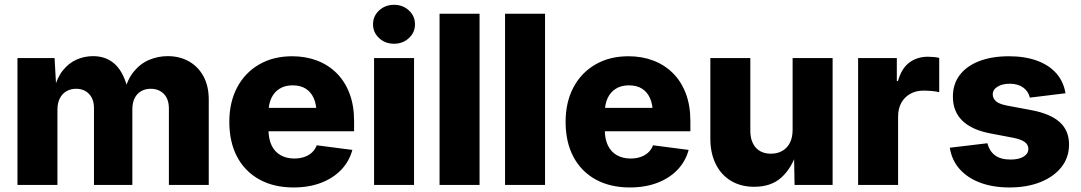

<svg xmlns="http://www.w3.org/2000/svg" viewBox="-20 -786 4593 816"><path d="M54.2 0V-539.1H211.9L219.7 -402.3H208.5Q221.2 -453.6 246.3 -485.6Q271.5 -517.6 304.9 -532.5Q338.4 -547.4 375.5 -547.4Q433.6 -547.4 471.4 -510.5Q509.3 -473.6 526.4 -393.1H508.3Q520.5 -447.3 548.3 -481.4Q576.2 -515.6 613.8 -531.5Q651.4 -547.4 692.9 -547.4Q743.7 -547.4 783 -525.1Q822.3 -502.9 844.7 -461.7Q867.2 -420.4 867.2 -362.8V0H697.8V-324.2Q697.8 -365.7 676 -387.2Q654.3 -408.7 620.6 -408.7Q596.7 -408.7 578.9 -397.9Q561 -387.2 551.8 -367.9Q542.5 -348.6 542.5 -322.3V0H379.4V-326.7Q379.4 -364.7 358.4 -386.7Q337.4 -408.7 303.2 -408.7Q280.3 -408.7 262.2 -398.2Q244.1 -387.7 234.1 -367.7Q224.1 -347.7 224.1 -319.3V0Z M1227.5 10.7Q1143.6 10.7 1082 -23.4Q1020.5 -57.6 987.5 -120.1Q954.6 -182.6 954.6 -268.1Q954.6 -351.1 987.5 -413.8Q1020.5 -476.6 1080.8 -511.7Q1141.1 -546.9 1221.7 -546.9Q1279.3 -546.9 1327.4 -528.6Q1375.5 -510.3 1410.9 -474.9Q1446.3 -439.5 1465.6 -388.4Q1484.9 -337.4 1484.9 -271.5V-228H1013.2V-327.6H1404.3L1325.2 -304.7Q1325.2 -341.8 1313.5 -368.4Q1301.8 -395 1279.3 -409.2Q1256.8 -423.3 1223.6 -423.3Q1190.9 -423.3 1168 -408.9Q1145 -394.5 1133.1 -368.7Q1121.1 -342.8 1121.1 -307.1V-235.4Q1121.1 -195.3 1134.5 -167.7Q1147.9 -140.1 1172.9 -126.2Q1197.8 -112.3 1231 -112.3Q1254.4 -112.3 1273.4 -118.9Q1292.5 -125.5 1305.9 -137.9Q1319.3 -150.4 1326.2 -168.5L1477.5 -148.9Q1464.8 -101.1 1430.9 -65.2Q1397 -29.3 1345.2 -9.3Q1293.5 10.7 1227.5 10.7Z M1569.8 0V-539.1H1739.7V0ZM1654.8 -600.1Q1617.2 -600.1 1591.3 -624Q1565.4 -647.9 1565.4 -682.6Q1565.4 -717.8 1591.3 -741.7Q1617.2 -765.6 1654.8 -765.6Q1691.9 -765.6 1717.8 -741.7Q1743.7 -717.8 1743.7 -682.6Q1743.7 -647.9 1717.8 -624Q1691.9 -600.1 1654.8 -600.1Z M2018.1 -727.5V0H1848.1V-727.5Z M2296.4 -727.5V0H2126.5V-727.5Z M2656.7 10.7Q2572.8 10.7 2511.2 -23.4Q2449.7 -57.6 2416.7 -120.1Q2383.8 -182.6 2383.8 -268.1Q2383.8 -351.1 2416.7 -413.8Q2449.7 -476.6 2510 -511.7Q2570.3 -546.9 2650.9 -546.9Q2708.5 -546.9 2756.6 -528.6Q2804.7 -510.3 2840.1 -474.9Q2875.5 -439.5 2894.8 -388.4Q2914.1 -337.4 2914.1 -271.5V-228H2442.4V-327.6H2833.5L2754.4 -304.7Q2754.4 -341.8 2742.7 -368.4Q2731 -395 2708.5 -409.2Q2686 -423.3 2652.8 -423.3Q2620.1 -423.3 2597.2 -408.9Q2574.2 -394.5 2562.3 -368.7Q2550.3 -342.8 2550.3 -307.1V-235.4Q2550.3 -195.3 2563.7 -167.7Q2577.1 -140.1 2602.1 -126.2Q2627 -112.3 2660.2 -112.3Q2683.6 -112.3 2702.6 -118.9Q2721.7 -125.5 2735.1 -137.9Q2748.5 -150.4 2755.4 -168.5L2906.7 -148.9Q2894 -101.1 2860.1 -65.2Q2826.2 -29.3 2774.4 -9.3Q2722.7 10.7 2656.7 10.7Z M3185.5 7.8Q3128.9 7.8 3086.9 -17.3Q3044.9 -42.5 3022 -88.6Q2999 -134.8 2999 -196.8V-539.1H3168.9V-230.5Q3168.9 -184.6 3192.1 -158.7Q3215.3 -132.8 3256.8 -132.8Q3284.2 -132.8 3304.9 -144.8Q3325.7 -156.7 3337.2 -179.4Q3348.6 -202.1 3348.6 -234.4V-539.1H3518.6V0H3356.9L3354.5 -137.7H3365.7Q3344.7 -71.8 3301.3 -32Q3257.8 7.8 3185.5 7.8Z M3627 0V-539.1H3791.5V-441.4H3796.4Q3811 -494.6 3844.2 -519.8Q3877.4 -544.9 3923.8 -544.9Q3936 -544.9 3948.5 -543.7Q3960.9 -542.5 3971.7 -540V-394Q3960 -397.5 3940.2 -399.2Q3920.4 -400.9 3904.3 -400.9Q3873 -400.9 3848.6 -387.2Q3824.2 -373.5 3810.5 -348.9Q3796.9 -324.2 3796.9 -290.5V0Z M4270.5 10.7Q4200.2 10.7 4146 -9.5Q4091.8 -29.8 4058.3 -67.6Q4024.9 -105.5 4016.6 -158.2L4176.3 -177.2Q4185.1 -143.6 4209 -125.7Q4232.9 -107.9 4274.9 -107.9Q4310.1 -107.9 4330.3 -120.4Q4350.6 -132.8 4350.6 -153.3Q4350.6 -171.4 4334.5 -182.9Q4318.4 -194.3 4284.7 -200.7L4189.9 -218.8Q4109.9 -233.9 4069.8 -273.2Q4029.8 -312.5 4029.8 -375Q4029.8 -428.7 4058.8 -467Q4087.9 -505.4 4141.4 -526.1Q4194.8 -546.9 4268.1 -546.9Q4336.9 -546.9 4388.2 -527.8Q4439.5 -508.8 4470 -473.6Q4500.5 -438.5 4508.3 -389.6L4356.9 -371.1Q4350.6 -398.4 4328.1 -414.3Q4305.7 -430.2 4271.5 -430.2Q4240.2 -430.2 4219.7 -417.7Q4199.2 -405.3 4199.2 -384.8Q4199.2 -368.2 4212.6 -356Q4226.1 -343.8 4259.3 -337.4L4363.3 -317.9Q4444.3 -302.7 4483.9 -266.8Q4523.4 -231 4523.4 -171.9Q4523.4 -116.7 4491 -75.7Q4458.5 -34.7 4401.6 -12Q4344.7 10.7 4270.5 10.7Z"/></svg>

Font: Inter 18pt ExtraBold
Style: Regular
Weight: 800
Designer: Rasmus Andersson
Foundry: rsms
Version: Version 4.001;git-66647c0bb